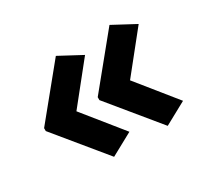

<svg xmlns="http://www.w3.org/2000/svg" viewBox="-100 -641 790 738"><g transform="rotate(-30 295.5 -272.0)"><path d="M38 -278 216 -496 315 -443 178 -272 315 -102 216 -48 38 -265ZM276 -278 454 -496 553 -443 416 -272 553 -102 454 -48 276 -265Z"/></g></svg>

Font: Noto Sans Thai Looped UI
Style: Bold
Weight: 700
Designer: Cadson Demak Team
Foundry: Cadson Demak Co., Ltd.
Version: Version 1.000; ttfautohint (v1.8.4.7-5d5b)